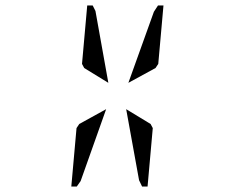

<svg xmlns="http://www.w3.org/2000/svg" viewBox="-20 -850 856 700"><path d="M537 -383 518 -170H498L487 -193L440 -452L529 -398ZM375 -548 287 -602 279 -617 298 -830H318L328 -810ZM367 -452 274 -190 260 -170H240L259 -383L269 -398ZM448 -548 541 -807 556 -830H576L557 -617L547 -602Z"/></svg>

Font: DSEG14 Modern Mini
Style: Bold Italic
Weight: 700
Italic angle: -5°
Designer: Keshikan(Twitter:@keshinomi_88pro)
Version: Version 0.46